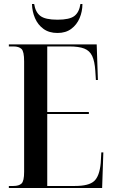

<svg xmlns="http://www.w3.org/2000/svg" viewBox="-20 -935 561 955"><path d="M24 0V-10H47Q74 -10 87 -22Q100 -34 100 -80V-630Q100 -679 87 -691.5Q74 -704 47 -704H24V-714H461L467 -537H457L454 -583Q451 -630 438.5 -656.5Q426 -683 399 -693.5Q372 -704 325 -704H215V-378H422V-368H215V-10H353Q422 -10 448.5 -34.5Q475 -59 481 -124L484 -177H494L488 0ZM266 -771Q224 -771 196 -791.5Q168 -812 154 -845Q140 -878 139 -915H150Q156 -875 180.5 -856Q205 -837 266 -837Q326 -837 350 -855.5Q374 -874 380 -915H390Q390 -878 376 -845Q362 -812 334.5 -791.5Q307 -771 266 -771Z"/></svg>

Font: Noto Serif Display ExtraCondensed SemiBold
Style: Regular
Weight: 600
Width: 2
Designer: Monotype Design Team
Foundry: Monotype Imaging Inc.
Version: Version 2.009